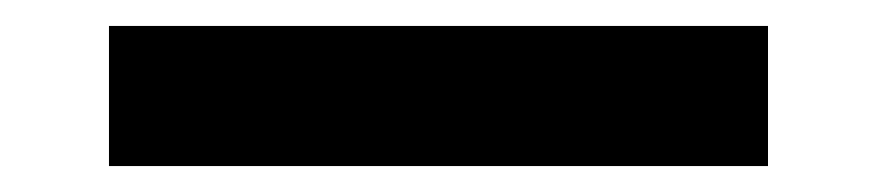

<svg xmlns="http://www.w3.org/2000/svg" viewBox="-20 -5 676 148"><path d="M64 15H572V123H64Z"/></svg>

Font: Podkova ExtraBold
Style: Regular
Weight: 800
Designer: Ilya Yudin
Foundry: Cyreal (www.cyreal.org)
Version: Version 2.103